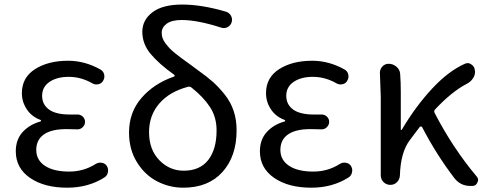

<svg xmlns="http://www.w3.org/2000/svg" viewBox="-20 -829 2186 861"><path d="M281.2 12.7Q178.7 12.7 114.7 -31.2Q50.8 -75.2 50.8 -150.4Q50.8 -203.1 81.5 -236.8Q112.3 -270.5 161.1 -284.2Q164.1 -285.2 164.1 -287.6Q164.1 -290 162.1 -291Q122.1 -305.7 100.1 -338.9Q78.1 -372.1 78.1 -411.1Q78.1 -481.4 137.2 -519Q196.3 -556.6 285.2 -556.6Q361.3 -556.6 431.6 -516.6Q444.3 -508.8 447.3 -494.1Q450.2 -479.5 442.4 -466.8Q435.5 -454.1 420.9 -451.2Q406.2 -448.2 394.5 -455.1Q343.8 -484.4 288.1 -484.4Q235.4 -484.4 202.1 -461.9Q168.9 -439.5 168.9 -399.4Q168.9 -360.4 199.7 -337.9Q230.5 -315.4 293.9 -315.4Q309.6 -315.4 325.2 -315.4Q339.8 -316.4 350.6 -306.6Q361.3 -296.9 361.3 -282.7Q361.3 -268.6 350.6 -258.3Q339.8 -248 325.2 -249Q300.8 -250 277.3 -250Q210.9 -250 176.8 -226.1Q142.6 -202.1 142.6 -156.7Q142.6 -111.3 181.6 -85.4Q220.7 -59.6 290 -59.6Q355.5 -59.6 409.2 -93.8Q421.9 -101.6 436.5 -99.1Q451.2 -96.7 459 -85Q464.8 -75.2 464.8 -64.5Q464.8 -60.5 463.9 -56.6Q460.9 -41 448.2 -33.2Q376 12.7 281.2 12.7Z M803.7 -63.5Q876 -63.5 913.6 -111.3Q951.2 -159.2 951.2 -244.1Q951.2 -303.7 921.9 -348.6Q892.6 -393.6 839.8 -435.5Q832 -442.4 822.3 -439.5Q740.2 -418 694.3 -364.7Q648.4 -311.5 648.4 -236.3Q648.4 -158.2 694.3 -110.8Q740.2 -63.5 803.7 -63.5ZM994.1 -776.4Q1008.8 -771.5 1016.1 -757.8Q1023.4 -744.1 1018.6 -728.5Q1013.7 -713.9 1000 -707Q986.3 -700.2 971.7 -705.1Q866.2 -739.3 794.9 -739.3Q750 -739.3 727.5 -722.7Q705.1 -706.1 705.1 -681.6Q705.1 -669.9 709 -658.2Q712.9 -646.5 722.7 -633.8Q732.4 -621.1 741.2 -611.8Q750 -602.5 767.6 -588.4Q785.2 -574.2 796.9 -565.9Q808.6 -557.6 832 -540.5Q855.5 -523.4 868.2 -513.7Q908.2 -485.4 935.1 -461.4Q961.9 -437.5 988.3 -404.3Q1014.6 -371.1 1027.8 -331.5Q1041 -292 1041 -245.1Q1041 -127.9 977.5 -57.6Q914.1 12.7 801.8 12.7Q739.3 12.7 684.1 -16.1Q628.9 -44.9 593.8 -102.1Q558.6 -159.2 558.6 -234.4Q558.6 -325.2 614.3 -389.6Q669.9 -454.1 759.8 -485.4Q762.7 -486.3 763.2 -489.3Q763.7 -492.2 760.7 -494.1Q693.4 -542 655.8 -586.9Q618.2 -631.8 618.2 -686.5Q618.2 -739.3 663.6 -773.9Q709 -808.6 796.9 -808.6Q884.8 -808.6 994.1 -776.4Z M1376 12.7Q1273.4 12.7 1209.5 -31.2Q1145.5 -75.2 1145.5 -150.4Q1145.5 -203.1 1176.3 -236.8Q1207 -270.5 1255.9 -284.2Q1258.8 -285.2 1258.8 -287.6Q1258.8 -290 1256.8 -291Q1216.8 -305.7 1194.8 -338.9Q1172.9 -372.1 1172.9 -411.1Q1172.9 -481.4 1231.9 -519Q1291 -556.6 1379.9 -556.6Q1456.1 -556.6 1526.4 -516.6Q1539.1 -508.8 1542 -494.1Q1544.9 -479.5 1537.1 -466.8Q1530.3 -454.1 1515.6 -451.2Q1501 -448.2 1489.3 -455.1Q1438.5 -484.4 1382.8 -484.4Q1330.1 -484.4 1296.9 -461.9Q1263.7 -439.5 1263.7 -399.4Q1263.7 -360.4 1294.4 -337.9Q1325.2 -315.4 1388.7 -315.4Q1404.3 -315.4 1419.9 -315.4Q1434.6 -316.4 1445.3 -306.6Q1456.1 -296.9 1456.1 -282.7Q1456.1 -268.6 1445.3 -258.3Q1434.6 -248 1419.9 -249Q1395.5 -250 1372.1 -250Q1305.7 -250 1271.5 -226.1Q1237.3 -202.1 1237.3 -156.7Q1237.3 -111.3 1276.4 -85.4Q1315.4 -59.6 1384.8 -59.6Q1450.2 -59.6 1503.9 -93.8Q1516.6 -101.6 1531.2 -99.1Q1545.9 -96.7 1553.7 -85Q1559.6 -75.2 1559.6 -64.5Q1559.6 -60.5 1558.6 -56.6Q1555.7 -41 1543 -33.2Q1470.7 12.7 1376 12.7Z M2117.2 -38.1Q2124 -30.3 2124 -21.5Q2124 -16.6 2121.1 -11.7Q2116.2 2.9 2100.6 4.9Q2094.7 4.9 2089.8 4.9Q2044.9 4.9 2017.6 -30.3Q1937.5 -134.8 1873 -258.8Q1872.1 -261.7 1868.2 -261.7Q1864.3 -261.7 1862.3 -259.8Q1837.9 -228.5 1817.4 -200.2Q1776.4 -145.5 1773.4 -43Q1772.5 -24.4 1760.3 -12.2Q1748 0 1730.5 0Q1712.9 0 1700.2 -12.2Q1687.5 -24.4 1687.5 -43V-393.6L1683.6 -502.9Q1683.6 -517.6 1693.4 -529.3Q1705.1 -543 1722.7 -543Q1742.2 -543 1757.3 -530.3Q1772.5 -517.6 1774.4 -499Q1777.3 -461.9 1777.3 -416V-248Q1777.3 -246.1 1779.3 -246.1Q1781.2 -246.1 1782.2 -248Q1842.8 -350.6 1916.5 -430.2Q1990.2 -509.8 2064.5 -543Q2071.3 -545.9 2077.1 -545.9Q2085.9 -545.9 2093.8 -540Q2108.4 -530.3 2109.4 -513.7Q2110.4 -510.7 2110.4 -507.8Q2110.4 -492.2 2101.6 -478.5Q2090.8 -461.9 2073.2 -453.1Q2006.8 -418.9 1931.6 -338.9Q1924.8 -332 1928.7 -323.2Q2009.8 -166 2117.2 -38.1Z"/></svg>

Font: irohamaru Regular
Style: Regular
Weight: 400
Designer: [Source Han Sans]
Ryoko NISHIZUKA  (kana & ideographs); Paul D. Hunt (Latin, Greek & Cyrillic); Wenlong ZHANG  (bopomofo
Version: Version 1.00